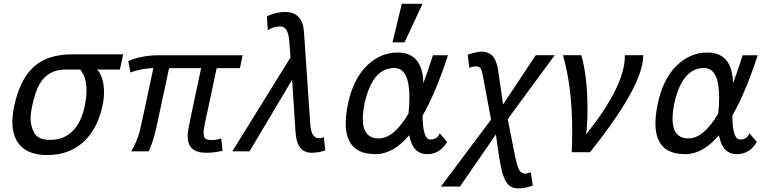

<svg xmlns="http://www.w3.org/2000/svg" viewBox="-20 -807 4084 1024"><path d="M231.9 20Q120.1 20 74.7 -47.9Q45.9 -91.3 45.9 -156.7Q45.9 -194.8 55.7 -240.2Q85.4 -381.8 158.9 -449.5Q232.4 -517.1 364.3 -517.1H636.7L619.6 -436H498.5Q534.7 -395.5 534.7 -314.5Q534.7 -280.3 526.9 -244.1Q499.5 -116.2 422.9 -48.1Q346.2 20 231.9 20ZM247.6 -61Q319.3 -61 366.2 -106.9Q413.1 -152.8 431.2 -238.8Q441.4 -286.1 441.4 -324.7Q441.4 -395 407.7 -436H331.1Q280.3 -436 246.1 -415.8Q211.9 -395.5 189.7 -356.4Q167.5 -317.4 150.4 -236.8Q143.1 -202.1 143.1 -173.8Q143.1 -134.3 163.1 -97.7Q183.1 -61 247.6 -61Z M1081.1 7.8Q1027.8 7.8 1003.9 -15.6Q981 -37.1 981 -82Q981 -97.2 983.9 -115.2Q987.3 -137.7 1052.7 -443.8H881.8L816.9 -140.1Q809.1 -102.5 796.9 -62.5Q784.7 -22.5 772.9 0H679.7Q709 -49.3 724.6 -104Q729.5 -121.6 797.9 -443.8Q772.9 -443.8 737.3 -437.5Q696.3 -429.7 675.8 -419.9L664.1 -481Q692.9 -494.1 728.5 -502Q775.4 -512.2 820.8 -512.2H1273.9L1259.8 -443.8H1135.7L1072.8 -148.9Q1065.9 -120.1 1065.9 -96.2Q1065.9 -75.7 1075.2 -67.9Q1084.5 -60.1 1106.9 -60.1Q1136.7 -60.1 1159.7 -68.8L1167 -2.9Q1150.4 1.5 1128.4 4.4Q1102.1 7.8 1081.1 7.8Z M1641.6 7.8Q1563.5 7.8 1556.2 -101.6L1538.1 -381.8L1311 0H1219.2L1529.3 -500.5L1522.9 -585.9Q1517.6 -666 1474.6 -666Q1439.9 -666 1408.2 -646L1403.3 -720.2Q1452.6 -743.2 1500 -743.2Q1594.2 -743.2 1601.1 -636.7L1634.8 -145Q1639.6 -69.8 1681.6 -69.8Q1694.8 -69.8 1707 -75.7L1714.8 -4.9Q1678.7 7.8 1641.6 7.8Z M2258.3 15.1Q2180.7 15.1 2162.6 -85.9Q2077.1 15.1 1983.4 15.1Q1876.5 15.1 1842.8 -55.2Q1823.7 -92.3 1823.7 -148.9Q1823.7 -195.3 1836.4 -254.9Q1864.3 -386.2 1936.5 -456.5Q2008.8 -526.9 2100.6 -526.9Q2233.9 -526.9 2237.8 -362.8Q2264.6 -435.5 2289.1 -512.2H2369.1Q2304.7 -314 2233.9 -190.4Q2234.9 -63 2274.9 -63Q2313 -63 2325.2 -96.2L2364.7 -49.8Q2326.2 15.1 2258.3 15.1ZM2000.5 -68.8Q2080.1 -68.8 2158.7 -200.7Q2163.6 -248.5 2163.6 -287.1Q2163.6 -444.3 2083 -444.3Q1965.8 -444.3 1924.3 -254.9Q1915 -208.5 1915 -173.3Q1915 -68.8 2000.5 -68.8ZM2137.7 -581.1H2073.2L2123 -786.6H2233.4Z M2741.7 197.8Q2710 197.8 2690.4 177.5Q2670.9 157.2 2657.7 108.6Q2644.5 60.1 2625 -90.3L2433.1 188H2331.5L2599.1 -169.4L2554.2 -408.2Q2549.8 -432.6 2542.5 -442.9Q2535.2 -453.1 2516.1 -453.1Q2503.9 -453.1 2482.9 -445.8L2474.6 -515.6Q2525.4 -531.7 2549.3 -531.7Q2582.5 -531.7 2604.7 -511Q2627 -490.2 2636.2 -436L2663.1 -250L2837.4 -512.7H2938.5L2688 -171.9L2727.5 28.8Q2736.3 71.3 2746.8 95.2Q2757.3 119.1 2783.2 119.1Q2791.5 119.1 2811 111.8L2821.3 183.1Q2779.3 197.8 2741.7 197.8Z M3127 4.9H3029.3Q3031.7 -56.2 3031.7 -110.4Q3031.7 -341.8 2982.4 -512.7H3080.1Q3113.3 -399.4 3113.3 -222.2Q3113.3 -147 3106 -90.3Q3312.5 -349.6 3312.5 -506.3V-512.7H3410.2V-507.8Q3410.2 -351.1 3127 4.9Z M3910.2 15.1Q3832.5 15.1 3814.5 -85.9Q3729 15.1 3635.3 15.1Q3528.3 15.1 3494.6 -55.2Q3475.6 -92.3 3475.6 -148.9Q3475.6 -195.3 3488.3 -254.9Q3516.1 -386.2 3588.4 -456.5Q3660.6 -526.9 3752.4 -526.9Q3885.7 -526.9 3889.6 -362.8Q3916.5 -435.5 3940.9 -512.2H4021Q3956.5 -314 3885.7 -190.4Q3886.7 -63 3926.8 -63Q3964.8 -63 3977.1 -96.2L4016.6 -49.8Q3978 15.1 3910.2 15.1ZM3652.3 -68.8Q3731.9 -68.8 3810.5 -200.7Q3815.4 -248.5 3815.4 -287.1Q3815.4 -444.3 3734.9 -444.3Q3617.7 -444.3 3576.2 -254.9Q3566.9 -208.5 3566.9 -173.3Q3566.9 -68.8 3652.3 -68.8Z"/></svg>

Font: Cadman
Style: Italic
Weight: 400
Italic angle: -12°
Designer: Paul James MIller
Foundry: High-Logic / Made with FontCreator
Version: Version 2.114;March 28, 2021;FontCreator 13.0.0.2683 64-bit